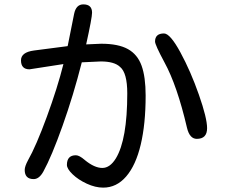

<svg xmlns="http://www.w3.org/2000/svg" viewBox="-20 -799 1040 878"><path d="M178 -14Q159 20 134 20Q93 20 93 -22Q93 -38 108 -66Q145 -131 194 -264.5Q243 -398 270 -506L115 -482Q76 -482 76 -523Q76 -560 135 -568L289 -588L290 -591L319 -736Q328 -779 361 -779Q401 -779 401 -741Q401 -718 374 -596L443 -599Q521 -599 565 -574.5Q609 -550 627.5 -498.5Q646 -447 646 -362Q646 -232 623.5 -137.5Q601 -43 557 8Q513 59 452 59Q416 59 377 41Q338 23 312 -2Q286 -27 286 -45Q286 -89 327 -89Q343 -89 368 -67Q412 -31 448 -31Q483 -31 510 -75Q562 -161 562 -372Q562 -466 529 -493Q503 -518 441 -518L354 -514Q316 -364 266 -223.5Q216 -83 178 -14ZM730 -646Q758 -646 805 -559.5Q852 -473 889.5 -366Q927 -259 927 -213Q927 -164 880 -164Q847 -164 835 -215Q790 -408 732 -514Q689 -594 689 -609Q689 -646 730 -646Z"/></svg>

Font: 寒蝉全圆体
Style: Regular
Weight: 400
Designer: Warren2060
      Designed by Motoya company      

      [Varela Round]
      Joe Prince(Latin component); Avraham Cornf
Foundry: ChillType
Version: Version 3.200